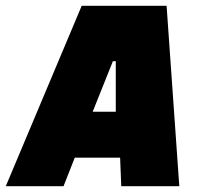

<svg xmlns="http://www.w3.org/2000/svg" viewBox="-70 -645 699 665"><path d="M150 0H-50L213 -625H507L551 0H350L346 -99H189ZM321 -433 251 -258H331V-433Z"/></svg>

Font: Changa One
Style: Italic
Weight: 400
Italic angle: -12°
Designer: Eduardo Rodriguez Tunni
Foundry: Eduardo Rodriguez Tunni
Version: Version 1.003